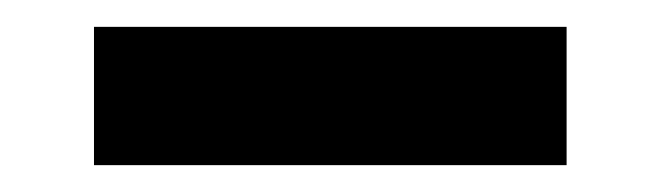

<svg xmlns="http://www.w3.org/2000/svg" viewBox="-20 -693 492 143"><path d="M50 -673H402V-570H50Z"/></svg>

Font: Uncut Sans Variable
Style: Regular
Weight: 400
Designer: Kasper Nordkvist
Foundry: UNCUT.wtf
Version: Version 1.303;Glyphs 3.1.2 (3151)